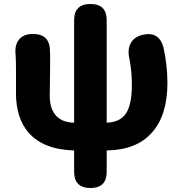

<svg xmlns="http://www.w3.org/2000/svg" viewBox="-20 -739 909 961"><path d="M433 202Q351 202 351 121V14Q198 10 123 -75Q60 -148 60 -273V-392Q60 -438 58 -466Q53 -514 75.5 -541.5Q98 -569 145 -569Q221 -569 229 -501Q231 -478 231 -427Q231 -405 230 -342Q229 -280 229 -259Q229 -202 254 -168Q285 -126 351 -125V-638Q351 -719 433 -719Q514 -719 514 -638V-422V-125Q579 -127 609 -169Q640 -213 640 -315Q640 -381 628 -444Q617 -490 634 -522Q651 -555 695 -565Q775 -583 798 -503Q818 -412 818 -324Q818 -162 741 -76Q664 12 514 14V121Q514 202 433 202Z"/></svg>

Font: GenSenRounded TW H
Style: Regular
Weight: 900
Version: Version 1.501;PS 1;hotconv 16.6.51;makeotf.lib2.5.65220